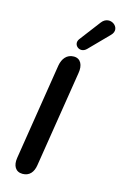

<svg xmlns="http://www.w3.org/2000/svg" viewBox="-137 -973 659 1040"><g transform="rotate(15 192.0 -453.5)"><path d="M101 8C140 8 161 -19 167 -58L253 -598C261 -643 245 -678 206 -678C167 -678 144 -649 137 -609L51 -68C44 -24 61 8 101 8ZM264 -736 370 -844C416 -890 339 -948 298 -893L209 -776C183 -741 230 -702 264 -736Z"/></g></svg>

Font: SN Pro Semibold
Style: Italic
Weight: 600
Italic angle: -9°
Designer: Tobias Whetton
Foundry: Supernotes
Version: Version 1.001;Glyphs 3.2 (3249)